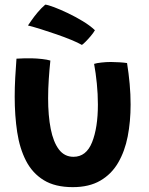

<svg xmlns="http://www.w3.org/2000/svg" viewBox="-20 -762 629 810"><path d="M377 -492.5Q387.5 -496 407.8 -498.2Q428 -500.5 448 -500.5Q464 -500.5 483.8 -499.2Q503.5 -498 516 -496Q523 -452.5 527 -408.2Q531 -364 531 -321Q531 -249.5 518.8 -186.5Q506.5 -123.5 478.2 -75.2Q450 -27 403 0.2Q356 27.5 287 27.5Q212.5 27.5 164.8 -1.8Q117 -31 90 -83.2Q63 -135.5 52.5 -204.8Q42 -274 42 -354Q42 -393 44.2 -433.8Q46.5 -474.5 49.5 -514.5Q61 -515.5 79.8 -515.8Q98.5 -516 114 -516Q136 -515.5 157.8 -513Q179.5 -510.5 192.5 -506.5Q188.5 -469 185.8 -428.2Q183 -387.5 183 -347.5Q183 -274 194 -218.2Q205 -162.5 228.5 -131.5Q252 -100.5 290 -100.5Q344 -100.5 368.5 -162Q393 -223.5 393 -321Q393 -365 388.5 -409.8Q384 -454.5 377 -492.5ZM171 -742.5Q182 -741.5 208 -731.8Q234 -722 266 -706.8Q298 -691.5 329 -672.8Q360 -654 380.5 -634.5Q374 -623 362.5 -609.5Q351 -596 340.5 -585.5Q330 -575 325.5 -572.5Q309 -582 280.5 -593.8Q252 -605.5 218.8 -617Q185.5 -628.5 153.8 -638.5Q122 -648.5 98 -654.5Q102 -660.5 112.8 -676Q123.5 -691.5 138.8 -709.8Q154 -728 171 -742.5Z"/></svg>

Font: Grandstander SemiBold
Style: Regular
Weight: 600
Designer: Tyler Finck
Foundry: Etcetera Type Co
Version: Version 1.200; ttfautohint (v1.8.3)